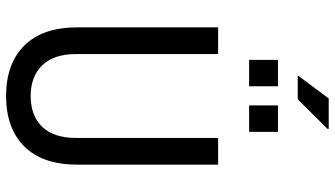

<svg xmlns="http://www.w3.org/2000/svg" viewBox="-255 -835 1102 632"><g transform="rotate(90 296.0 -519.0)"><path d="M296 12Q190 12 130 -48Q70 -108 70 -223V-686H158V-218Q158 -145 195 -107Q232 -69 296 -69Q361 -69 397.5 -107Q434 -145 434 -218V-686H522V-223Q522 -108 462 -48Q402 12 296 12ZM327 -788V-883H414V-788ZM177 -788V-883H264V-788ZM228 -948 304 -1050H404L405 -1047L307 -948Z"/></g></svg>

Font: Archivo Narrow
Style: Regular
Weight: 400
Designer: Hector Gatti
Foundry: Omnibus-Type
Version: Version 3.002